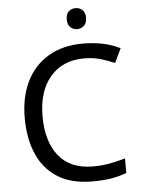

<svg xmlns="http://www.w3.org/2000/svg" viewBox="-61 -962 754 1020"><g transform="rotate(-5 316.0 -452.5)"><path d="M403 -645Q288 -645 222 -568Q156 -491 156 -357Q156 -224 217.5 -146.5Q279 -69 402 -69Q449 -69 491 -77Q533 -85 573 -97V-19Q533 -4 490.5 3Q448 10 389 10Q280 10 207 -35Q134 -80 97.5 -163Q61 -246 61 -358Q61 -466 100.5 -548.5Q140 -631 217 -677.5Q294 -724 404 -724Q517 -724 601 -682L565 -606Q532 -621 491.5 -633Q451 -645 403 -645ZM381 -915Q401 -915 416.5 -901.5Q432 -888 432 -859Q432 -831 416.5 -817Q401 -803 381 -803Q359 -803 344 -817Q329 -831 329 -859Q329 -888 344 -901.5Q359 -915 381 -915Z"/></g></svg>

Font: Noto Sans Khudawadi
Style: Regular
Weight: 400
Designer: Monotype Design Team
Foundry: Monotype Imaging Inc.
Version: Version 2.003; ttfautohint (v1.8.4.7-5d5b)